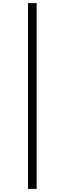

<svg xmlns="http://www.w3.org/2000/svg" viewBox="-20 -1006 413 1226"><path d="M214 200H159V-986H214Z"/></svg>

Font: Inknut
Style: Antiqua
Weight: 400
Designer: Claus Eggers Srensen
Foundry: Claus Eggers Srensen
Version: Version 1.000; ttfautohint (v1.2) -l 7 -r 28 -G 50 -x 13 -D 